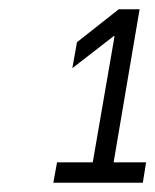

<svg xmlns="http://www.w3.org/2000/svg" viewBox="-20 -779 335 414"><path d="M295 -429 288 -385H95L103 -429H180L227 -701H225L136 -632L146 -688L236 -759H281L225 -429Z"/></svg>

Font: Be Vietnam Light
Style: Italic
Weight: 300
Italic angle: -9.222°
Designer: Gabriel Lam
Foundry: TypeRant
Version: Version 3.000